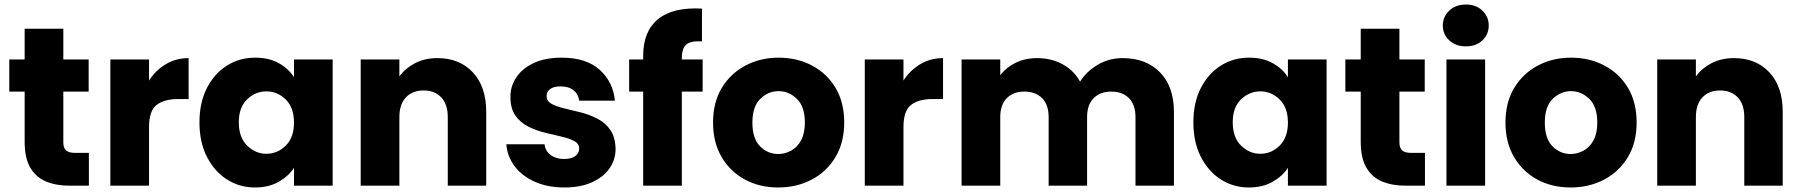

<svg xmlns="http://www.w3.org/2000/svg" viewBox="-20 -821 7960 849"><path d="M21 -416V-558H89V-694H260V-558H372V-416H260V-192Q260 -167 272 -156Q284 -145 312 -145H373V0H286Q228 0 183.5 -18.5Q139 -37 114 -79.5Q89 -122 89 -194V-416Z M468 -558H639V-465Q668 -510 713 -537Q758 -564 814 -564V-383H767Q706 -383 672.5 -357Q639 -331 639 -259V0H468Z M862 -280Q862 -368 895 -432Q928 -496 983.5 -531Q1039 -566 1108 -566Q1170 -566 1214 -541Q1258 -516 1280 -479V-558H1451V0H1280V-79Q1257 -43 1213 -17.5Q1169 8 1107 8Q1039 8 983.5 -27.5Q928 -63 895 -127.5Q862 -192 862 -280ZM1280 -279Q1280 -345 1243.5 -381Q1207 -417 1158 -417Q1110 -417 1073 -382Q1036 -347 1036 -280Q1036 -213 1073 -177Q1110 -141 1158 -141Q1207 -141 1243.5 -177Q1280 -213 1280 -279Z M1960 -303Q1960 -360 1931 -390.5Q1902 -421 1853 -421Q1804 -421 1775 -390.5Q1746 -360 1746 -303V0H1575V-558H1746V-483Q1772 -519 1815 -541.5Q1858 -564 1915 -564Q2012 -564 2071 -501Q2130 -438 2130 -326V0H1960Z M2476 8Q2402 8 2345.5 -17Q2289 -42 2256 -85.5Q2223 -129 2219 -183H2388Q2391 -153 2415 -135.5Q2439 -118 2474 -118Q2507 -118 2524 -131Q2541 -144 2541 -163Q2541 -186 2519 -197.5Q2497 -209 2462.5 -217Q2428 -225 2389 -234.5Q2350 -244 2315.5 -261.5Q2281 -279 2259 -310Q2237 -341 2237 -393Q2237 -440 2263.5 -479.5Q2290 -519 2340.5 -542.5Q2391 -566 2464 -566Q2572 -566 2631.5 -512.5Q2691 -459 2699 -376H2541Q2538 -404 2516.5 -421.5Q2495 -439 2459 -439Q2429 -439 2413 -427.5Q2397 -416 2397 -396Q2397 -374 2418.5 -362Q2440 -350 2474.5 -342Q2509 -334 2548 -324Q2587 -314 2622 -296Q2657 -278 2679 -246Q2701 -214 2702 -162Q2702 -114 2674.5 -75.5Q2647 -37 2596.5 -14.5Q2546 8 2476 8Z M2762 -558H2824V-574Q2824 -683 2890 -736.5Q2956 -790 3084 -783V-638Q3035 -641 3015 -624.5Q2995 -608 2995 -563V-558H3087V-416H2995V0H2824V-416H2762Z M3421 8Q3339 8 3274 -27Q3209 -62 3171 -126.5Q3133 -191 3133 -279Q3133 -368 3171.5 -432Q3210 -496 3276 -531Q3342 -566 3423 -566Q3505 -566 3571 -531Q3637 -496 3675 -432Q3713 -368 3713 -279Q3713 -191 3674.5 -126.5Q3636 -62 3569.5 -27Q3503 8 3421 8ZM3421 -140Q3451 -140 3478.5 -155Q3506 -170 3522.5 -201Q3539 -232 3539 -279Q3539 -350 3503.5 -384Q3468 -418 3423 -418Q3377 -418 3342 -384Q3307 -350 3307 -279Q3307 -208 3341 -174Q3375 -140 3421 -140Z M3804 -558H3975V-465Q4004 -510 4049 -537Q4094 -564 4150 -564V-383H4103Q4042 -383 4008.5 -357Q3975 -331 3975 -259V0H3804Z M4617 -303Q4617 -358 4588 -387Q4559 -416 4510 -416Q4461 -416 4432 -387Q4403 -358 4403 -303V0H4232V-558H4403V-488Q4428 -522 4470 -543Q4512 -564 4566 -564Q4629 -564 4678.5 -537Q4728 -510 4756 -460Q4783 -504 4833 -534Q4883 -564 4944 -564Q5048 -564 5109.5 -501Q5171 -438 5171 -326V0H5001V-303Q5001 -358 4972 -387Q4943 -416 4894 -416Q4845 -416 4816 -387Q4787 -358 4787 -303V0H4617Z M5257 -280Q5257 -368 5290 -432Q5323 -496 5378.5 -531Q5434 -566 5503 -566Q5565 -566 5609 -541Q5653 -516 5675 -479V-558H5846V0H5675V-79Q5652 -43 5608 -17.5Q5564 8 5502 8Q5434 8 5378.5 -27.5Q5323 -63 5290 -127.5Q5257 -192 5257 -280ZM5675 -279Q5675 -345 5638.5 -381Q5602 -417 5553 -417Q5505 -417 5468 -382Q5431 -347 5431 -280Q5431 -213 5468 -177Q5505 -141 5553 -141Q5602 -141 5638.5 -177Q5675 -213 5675 -279Z M5929 -416V-558H5997V-694H6168V-558H6280V-416H6168V-192Q6168 -167 6180 -156Q6192 -145 6220 -145H6281V0H6194Q6136 0 6091.5 -18.5Q6047 -37 6022 -79.5Q5997 -122 5997 -194V-416Z M6462 -616Q6417 -616 6388.5 -642.5Q6360 -669 6360 -708Q6360 -747 6388.5 -774Q6417 -801 6462 -801Q6507 -801 6535 -774Q6563 -747 6563 -708Q6563 -669 6535 -642.5Q6507 -616 6462 -616ZM6376 -558H6547V0H6376Z M6925 8Q6843 8 6778 -27Q6713 -62 6675 -126.5Q6637 -191 6637 -279Q6637 -368 6675.5 -432Q6714 -496 6780 -531Q6846 -566 6927 -566Q7009 -566 7075 -531Q7141 -496 7179 -432Q7217 -368 7217 -279Q7217 -191 7178.5 -126.5Q7140 -62 7073.5 -27Q7007 8 6925 8ZM6925 -140Q6955 -140 6982.5 -155Q7010 -170 7026.5 -201Q7043 -232 7043 -279Q7043 -350 7007.5 -384Q6972 -418 6927 -418Q6881 -418 6846 -384Q6811 -350 6811 -279Q6811 -208 6845 -174Q6879 -140 6925 -140Z M7693 -303Q7693 -360 7664 -390.5Q7635 -421 7586 -421Q7537 -421 7508 -390.5Q7479 -360 7479 -303V0H7308V-558H7479V-483Q7505 -519 7548 -541.5Q7591 -564 7648 -564Q7745 -564 7804 -501Q7863 -438 7863 -326V0H7693Z"/></svg>

Font: Poppins
Style: Bold
Weight: 700
Designer: Ninad Kale (Devanagari), Jonny Pinhorn (Latin)
Version: Version 5.002